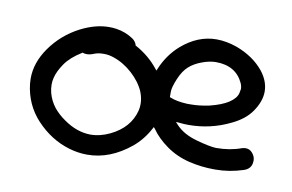

<svg xmlns="http://www.w3.org/2000/svg" viewBox="-59 -603 1054 692"><g transform="rotate(10 468.5 -257.0)"><path d="M589.8 -183.6 598.6 -173.8Q626 -144.5 674.8 -130.9Q723.6 -117.2 748 -116.2Q798.8 -116.2 840.8 -131.8Q847.7 -133.8 854.5 -133.8Q868.2 -133.8 877.9 -123Q889.6 -110.4 889.6 -94.7Q889.6 -89.8 888.7 -85Q884.8 -63.5 861.3 -55.7Q810.5 -39.1 759.8 -39.1H753.9Q709 -39.1 663.1 -49.8Q615.2 -61.5 578.1 -87.9Q541 -114.3 519.5 -145.5L514.6 -151.4L510.7 -144.5Q488.3 -102.5 453.1 -73.2Q377.9 -11.7 294.9 -11.7Q261.7 -11.7 228.5 -21.5Q159.2 -42 106.4 -98.6Q56.6 -152.3 47.9 -227.5Q46.9 -237.3 46.9 -247.1Q46.9 -304.7 85 -359.4Q126 -418 190.4 -451.2Q244.1 -478.5 293.9 -478.5Q307.6 -478.5 320.3 -476.6Q353.5 -471.7 381.8 -453.1Q394.5 -444.3 398.4 -431.6V-429.7L400.4 -428.7Q450.2 -401.4 483.4 -359.4L488.3 -353.5L491.2 -360.4Q513.7 -414.1 554.7 -450.2Q614.3 -502 682.6 -502Q718.8 -502 757.8 -488.3Q821.3 -464.8 858.4 -418.9Q885.7 -383.8 885.7 -346.7Q885.7 -310.5 859.4 -272.5Q835.9 -238.3 788.1 -215.8Q716.8 -180.7 635.7 -180.7Q619.1 -180.7 602.5 -182.6ZM552.7 -267.6 555.7 -266.6Q579.1 -256.8 617.2 -254.9Q624 -254.9 630.9 -254.9Q663.1 -254.9 699.2 -262.7Q742.2 -273.4 766.6 -289.1Q792 -305.7 796.9 -325.2Q798.8 -333 799.8 -340.8Q799.8 -351.6 794.9 -362.3Q767.6 -420.9 694.3 -420.9Q671.9 -420.9 644 -410.6Q616.2 -400.4 597.7 -383.8Q579.1 -367.2 565.9 -335.4Q552.7 -303.7 552.7 -288.1Q552.7 -273.4 552.7 -271.5ZM215.8 -371.1 213.9 -370.1Q173.8 -345.7 153.8 -316.9Q133.8 -288.1 127.9 -262.7Q125 -251 125 -238.3Q125 -223.6 128.9 -208Q136.7 -179.7 154.3 -157.2Q171.9 -135.7 196.3 -119.1Q243.2 -85.9 293 -85Q329.1 -85 365.2 -102.5Q433.6 -135.7 450.2 -200.2Q453.1 -211.9 453.1 -224.6Q453.1 -246.1 444.3 -268.6Q429.7 -302.7 397.5 -332Q365.2 -361.3 327.1 -374Q309.6 -379.9 293.9 -379.9Q292 -379.9 289.1 -379.9Q272.5 -379.9 258.8 -375Q243.2 -368.2 230.5 -368.2Q223.6 -368.2 217.8 -370.1Z"/></g></svg>

Font: sage sans
Style: Regular
Weight: 400
Version: Version 001.032